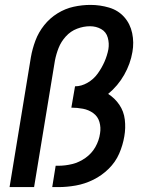

<svg xmlns="http://www.w3.org/2000/svg" viewBox="-20 -763 616 783"><path d="M19 0H119L204 -516Q209 -542 219 -567.5Q229 -593 248.5 -614.5Q268 -636 294.5 -646Q321 -656 347 -656Q372 -656 392.5 -644.5Q413 -633 419.5 -609.5Q426 -586 422 -562Q417 -536 406 -511Q395 -486 378.5 -463Q362 -440 337 -425.5Q312 -411 286 -411L271 -324Q295 -324 318.5 -319.5Q342 -315 360.5 -301.5Q379 -288 385.5 -265.5Q392 -243 388 -219Q384 -190 369 -163.5Q354 -137 328.5 -119Q303 -101 274.5 -94Q246 -87 217 -87H207L193 0H218Q253 0 289.5 -6.5Q326 -13 360.5 -30Q395 -47 423 -74.5Q451 -102 466 -136.5Q481 -171 487 -207Q493 -241 489 -275Q485 -309 466.5 -336Q448 -363 421 -380Q461 -413 486.5 -458Q512 -503 520 -551Q527 -590 519 -628Q511 -666 486.5 -693.5Q462 -721 425 -732Q388 -743 349 -743Q315 -743 280.5 -735.5Q246 -728 214.5 -708.5Q183 -689 160 -660Q137 -631 124.5 -597.5Q112 -564 106 -530Z"/></svg>

Font: Iosevka Sparkle Medium Oblique
Style: Regular
Weight: 500
Italic angle: -9°
Designer: Belleve Invis
Foundry: Belleve Invis
Version: Version 4.5.0; ttfautohint (v1.8.3)